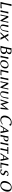

<svg xmlns="http://www.w3.org/2000/svg" viewBox="5284 -5982 708 11317"><g transform="rotate(90 5638.5 -324.0)"><path d="M231.4 -200.2Q206.5 -82.5 208.5 -54.2Q342.3 -54.2 473.1 -76.2L474.1 -71.8Q468.8 -55.7 465.3 -39.1Q464.4 -33.7 462.9 -19Q461.9 -5.9 460.9 0L458.5 2.9Q434.6 0 398.9 0H146L93.3 2.9L92.8 0Q117.2 -68.8 145.5 -200.2L197.8 -444.8Q223.6 -567.4 229 -645L231.9 -647.9Q233.9 -647.9 283.2 -645L335.9 -647.9V-645Q311.5 -577.6 283.7 -444.8Z M650.4 -280.8Q675.8 -400.4 678.7 -460L680.2 -462.9Q682.1 -462.9 729.5 -460Q729.5 -460 779.3 -462.9L780.8 -460Q760.7 -405.3 732.4 -280.8L710.9 -179.2Q686.5 -63 682.6 0L680.2 2.9Q678.2 2.9 631.8 0Q631.8 0 581.1 2.9V0Q604 -61 628.9 -179.2Z M907.2 -316.9Q927.2 -412.1 930.7 -460L932.1 -461.9Q934.1 -461.9 969.7 -460Q969.7 -460 1004.9 -461.9L1181.6 -145Q1192.4 -127 1197.3 -132.3Q1200.7 -137.2 1203.1 -147L1239.3 -316.9Q1259.3 -412.1 1262.7 -460L1265.1 -461.9Q1267.1 -461.9 1290.5 -460L1327.1 -461.9L1326.7 -460Q1308.6 -406.2 1289.1 -316.9L1225.1 -15.1Q1221.7 1 1201.2 8.3Q1196.8 9.8 1193.8 9.8Q1173.3 8.3 1162.1 -9.8L980 -325.2Q965.3 -351.1 957 -316.4Q956.5 -314.5 956.5 -313L920.4 -143.1Q900.4 -47.9 897 0L895 2.9Q893.1 2.9 866.7 0L833 2.9V0Q849.6 -44.9 870.1 -143.1Z M1830.1 -279.8 1818.4 -224.1Q1786.1 -73.2 1705.1 -22.9Q1650.9 9.8 1570.8 9.8Q1499 9.8 1456.1 -37.6Q1409.7 -90.8 1428.2 -181.2L1449.2 -279.8Q1474.6 -400.4 1477.5 -460L1479 -462.9Q1481 -462.9 1528.3 -460L1578.1 -462.9L1579.6 -460Q1556.2 -395.5 1531.2 -279.8L1514.6 -202.1Q1490.7 -89.8 1519.5 -52.7Q1543 -24.4 1594.7 -23.9Q1703.6 -23.9 1744.1 -131.3Q1754.9 -160.6 1765.6 -210.9L1780.3 -279.8Q1805.7 -400.4 1808.6 -460L1810.1 -462.9Q1811 -462.9 1843.8 -460L1877 -462.9L1878.4 -460Q1854.5 -395.5 1830.1 -279.8Z M2101.1 -223.1 1967.8 -462.9Q1984.9 -460 2029.3 -460Q2067.4 -460 2085.9 -462.9Q2106.4 -410.6 2169.9 -288.1Q2309.1 -428.7 2339.8 -462.9Q2352.1 -460 2377.4 -460Q2413.1 -460 2425.8 -462.9L2190.9 -247.1Q2232.9 -158.7 2323.7 2.9Q2307.6 0 2271.5 0Q2226.6 0 2210 2.9Q2196.3 -28.8 2124 -176.8Q2002 -45.4 1959 2.9Q1947.8 0 1912.6 0Q1886.2 0 1875 2.9Z M2899.9 -559.1 2860.4 -371.1H2932.1Q3064.9 -372.6 3082.5 -481Q3098.6 -602.5 2987.8 -604Q2920.4 -604 2908.7 -586.9Q2904.3 -579.6 2899.9 -559.1ZM2850.6 -327.1 2799.8 -87.9Q2792 -52.2 2836.9 -44.4Q2856 -41 2883.8 -41Q3011.7 -41 3045.9 -106Q3057.6 -128.9 3062.5 -165Q3081.5 -301.8 2981.9 -322.8Q2961.4 -326.7 2938 -327.1ZM2875.5 -645Q2899.4 -645 2939.9 -646.5Q2973.6 -647.9 2989.7 -647.9Q3162.1 -647.9 3173.3 -543.9Q3175.3 -522.5 3171.9 -493.2Q3164.1 -427.2 3088.9 -381.8Q3064.9 -367.7 3041 -359.9L3043.5 -355Q3180.7 -311.5 3165.5 -184.1Q3148.9 -49.3 3009.3 -10.7Q2958 2.9 2893.6 2.9Q2844.7 2.9 2799.8 1.5Q2765.6 0 2738.3 0L2685.5 2.9L2685.1 0Q2709.5 -68.8 2737.8 -200.2L2790 -444.8Q2817.4 -574.2 2822.3 -645L2825.2 -647.9Q2827.1 -647.9 2875.5 -645Z M3328.6 -280.8Q3354 -400.4 3356.9 -460L3358.4 -462.9Q3360.4 -462.9 3407.7 -460Q3407.7 -460 3457.5 -462.9L3459 -460Q3439 -405.3 3410.6 -280.8L3389.2 -179.2Q3364.7 -63 3360.8 0L3358.4 2.9Q3356.4 2.9 3310.1 0Q3310.1 0 3259.3 2.9V0Q3282.2 -61 3307.1 -179.2Z M3804.2 -430.2Q3726.1 -430.2 3669.9 -355Q3632.8 -304.2 3617.2 -231.9Q3591.3 -108.9 3653.8 -56.2Q3686.5 -29.3 3735.4 -28.8Q3835.9 -28.8 3889.6 -130.9Q3910.2 -169.9 3920.4 -219.2Q3947.3 -346.2 3884.3 -401.9Q3851.6 -429.7 3804.2 -430.2ZM4011.7 -232.9Q3986.3 -113.3 3890.6 -45.4Q3812.5 9.3 3711.9 9.8Q3597.7 9.8 3547.4 -68.4Q3508.3 -131.3 3526.9 -220.2Q3553.2 -344.7 3654.3 -416Q3731 -470.2 3821.8 -470.2Q3928.7 -470.2 3983.4 -396.5Q4031.7 -329.6 4011.7 -232.9Z M4210.9 -179.2Q4189.5 -77.6 4191.4 -48.8Q4218.8 -48.8 4246.1 -49.6Q4273.4 -50.3 4295.2 -51.3Q4316.9 -52.2 4336.9 -53.7Q4356.9 -55.2 4371.6 -56.4Q4386.2 -57.6 4397 -58.6Q4407.7 -59.6 4410.2 -60.1L4418.9 -61L4419.9 -57.1Q4414.6 -40.5 4411.1 -25.9Q4410.2 -20 4409.2 -12.7Q4408.2 -4.9 4407.7 0L4405.3 2.9Q4381.3 0 4345.7 0H4132.8L4081.1 2.9V0Q4104 -61 4128.9 -179.2L4150.4 -280.8Q4175.8 -400.4 4178.7 -460L4180.2 -462.9Q4182.1 -462.9 4229.5 -460L4279.3 -462.9L4280.8 -460Q4256.8 -394.5 4232.4 -280.8Z M4583 -280.8Q4608.4 -400.4 4611.3 -460L4612.8 -462.9Q4614.7 -462.9 4662.1 -460Q4662.1 -460 4711.9 -462.9L4713.4 -460Q4693.4 -405.3 4665 -280.8L4643.6 -179.2Q4619.1 -63 4615.2 0L4612.8 2.9Q4610.8 2.9 4564.5 0Q4564.5 0 4513.7 2.9V0Q4536.6 -61 4561.5 -179.2Z M4839.8 -316.9Q4859.9 -412.1 4863.3 -460L4864.7 -461.9Q4866.7 -461.9 4902.3 -460Q4902.3 -460 4937.5 -461.9L5114.3 -145Q5125 -127 5129.9 -132.3Q5133.3 -137.2 5135.7 -147L5171.9 -316.9Q5191.9 -412.1 5195.3 -460L5197.8 -461.9Q5199.7 -461.9 5223.1 -460L5259.8 -461.9L5259.3 -460Q5241.2 -406.2 5221.7 -316.9L5157.7 -15.1Q5154.3 1 5133.8 8.3Q5129.4 9.8 5126.5 9.8Q5106 8.3 5094.7 -9.8L4912.6 -325.2Q4897.9 -351.1 4889.6 -316.4Q4889.2 -314.5 4889.2 -313L4853 -143.1Q4833 -47.9 4829.6 0L4827.6 2.9Q4825.7 2.9 4799.3 0L4765.6 2.9V0Q4782.2 -44.9 4802.7 -143.1Z M5762.7 -279.8 5751 -224.1Q5718.8 -73.2 5637.7 -22.9Q5583.5 9.8 5503.4 9.8Q5431.6 9.8 5388.7 -37.6Q5342.3 -90.8 5360.8 -181.2L5381.8 -279.8Q5407.2 -400.4 5410.2 -460L5411.6 -462.9Q5413.6 -462.9 5460.9 -460L5510.7 -462.9L5512.2 -460Q5488.8 -395.5 5463.9 -279.8L5447.3 -202.1Q5423.3 -89.8 5452.1 -52.7Q5475.6 -24.4 5527.3 -23.9Q5636.2 -23.9 5676.8 -131.3Q5687.5 -160.6 5698.2 -210.9L5712.9 -279.8Q5738.3 -400.4 5741.2 -460L5742.7 -462.9Q5743.7 -462.9 5776.4 -460L5809.6 -462.9L5811 -460Q5787.1 -395.5 5762.7 -279.8Z M6004.9 -470.2H6041Q6089.8 -294.9 6149.9 -116.2L6417 -470.2H6449.2Q6409.7 -63 6406.2 -18.6Q6405.3 -7.8 6404.8 2Q6393.6 0 6358.9 0Q6333 0 6321.8 2Q6351.1 -226.6 6360.4 -324.7Q6197.8 -110.4 6125 0H6100.1Q6085.4 -55.7 6005.4 -324.2Q5920.4 -59.1 5906.7 2Q5899.4 0 5877.9 0Q5847.7 0 5838.9 2Q5949.7 -296.4 6004.9 -470.2Z M7192.4 -658.2Q7307.1 -658.2 7388.2 -614.3Q7388.2 -614.3 7390.6 -612.8L7392.1 -609.9Q7360.4 -539.1 7351.1 -508.3Q7349.6 -503.4 7348.1 -499L7335.9 -498Q7308.6 -592.3 7215.8 -607.4Q7193.8 -610.8 7168 -610.8Q7091.3 -610.8 7020 -545.4Q6937 -468.3 6908.2 -334Q6877 -186.5 6932.6 -105Q6977.1 -41.5 7065.9 -41Q7157.2 -41 7222.2 -80.6Q7256.3 -102.1 7298.8 -140.1L7320.8 -121.1Q7192.4 9.3 7046.4 9.8Q6882.3 9.8 6820.8 -110.8Q6776.4 -200.2 6801.3 -318.8Q6832.5 -466.3 6952.6 -565.4Q7065.9 -657.7 7192.4 -658.2Z M7527.3 -159.2Q7462.4 -54.2 7435.5 2Q7426.3 0 7403.3 0Q7372.6 0 7362.8 2Q7525.9 -240.7 7675.8 -474.1H7732.9Q7745.1 -416 7771.5 -276.4Q7815.9 -44.4 7828.6 2Q7816.4 0 7765.1 0Q7740.7 0 7729 2Q7724.6 -60.1 7709 -159.2Q7650.4 -161.1 7622.6 -161.1Q7579.6 -161.1 7527.3 -159.2ZM7702.1 -198.7Q7687 -284.7 7667 -376H7665Q7553.7 -201.7 7552.2 -199.2Q7562.5 -199.2 7586.4 -198.2Q7615.7 -197.3 7627 -196.8Q7659.7 -197.3 7702.1 -198.7Z M8103.5 -420.9 8062.5 -227.1Q8084 -218.3 8125.5 -217.8Q8198.7 -217.8 8225.6 -293.5Q8231 -309.6 8234.9 -328.1Q8252.4 -409.7 8205.6 -424.3Q8189.9 -428.7 8165.5 -429.2Q8135.7 -428.7 8103.5 -420.9ZM8052.2 -179.2Q8027.8 -63 8023.9 0L8021.5 2.9Q8019.5 2.9 7973.1 0L7922.4 2.9V0Q7945.3 -61 7970.2 -179.2L7991.7 -280.8Q8017.1 -400.4 8020 -460L8021.5 -462.9Q8023.4 -462.9 8069.8 -460Q8083.5 -460 8117.7 -461.4Q8158.7 -462.9 8178.7 -462.9Q8325.7 -462.9 8323.7 -366.2Q8323.2 -353 8320.3 -339.8Q8301.3 -250 8225.6 -210Q8178.7 -185.5 8116.7 -185.1Q8076.2 -185.5 8055.7 -194.8Z M8426.3 -280.8Q8451.7 -400.4 8454.6 -460L8456.1 -462.9Q8458 -462.9 8505.4 -460Q8505.4 -460 8555.2 -462.9L8556.6 -460Q8536.6 -405.3 8508.3 -280.8L8486.8 -179.2Q8462.4 -63 8458.5 0L8456.1 2.9Q8454.1 2.9 8407.7 0Q8407.7 0 8356.9 2.9V0Q8379.9 -61 8404.8 -179.2Z M8804.7 -404.8Q8680.2 -404.8 8644.5 -394L8643.1 -397Q8650.9 -419.9 8656.2 -460L8658.7 -461.9Q8688.5 -460 8713.4 -460H9001.5Q9026.9 -460 9057.1 -461.9L9058.6 -460Q9046.9 -418.9 9044.9 -397L9042.5 -394Q9042.5 -394 8996.6 -400.9Q8951.7 -404.8 8886.7 -404.8L8838.9 -180.2Q8814 -63 8810.5 0L8808.1 2.9Q8806.2 2.9 8759.8 0L8709 2.9L8708.5 0Q8731.4 -61.5 8756.8 -180.2Z M9165.5 -159.2Q9100.6 -54.2 9073.7 2Q9064.5 0 9041.5 0Q9010.7 0 9001 2Q9164.1 -240.7 9314 -474.1H9371.1Q9383.3 -416 9409.7 -276.4Q9454.1 -44.4 9466.8 2Q9454.6 0 9403.3 0Q9378.9 0 9367.2 2Q9362.8 -60.1 9347.2 -159.2Q9288.6 -161.1 9260.7 -161.1Q9217.8 -161.1 9165.5 -159.2ZM9340.3 -198.7Q9325.2 -284.7 9305.2 -376H9303.2Q9191.9 -201.7 9190.4 -199.2Q9200.7 -199.2 9224.6 -198.2Q9253.9 -197.3 9265.1 -196.8Q9297.9 -197.3 9340.3 -198.7Z M9690.4 -179.2Q9668.9 -77.6 9670.9 -48.8Q9698.2 -48.8 9725.6 -49.6Q9752.9 -50.3 9774.7 -51.3Q9796.4 -52.2 9816.4 -53.7Q9836.4 -55.2 9851.1 -56.4Q9865.7 -57.6 9876.5 -58.6Q9887.2 -59.6 9889.6 -60.1L9898.4 -61L9899.4 -57.1Q9894 -40.5 9890.6 -25.9Q9889.6 -20 9888.7 -12.7Q9887.7 -4.9 9887.2 0L9884.8 2.9Q9860.8 0 9825.2 0H9612.3L9560.5 2.9V0Q9583.5 -61 9608.4 -179.2L9629.9 -280.8Q9655.3 -400.4 9658.2 -460L9659.7 -462.9Q9661.6 -462.9 9709 -460L9758.8 -462.9L9760.3 -460Q9736.3 -394.5 9711.9 -280.8Z M9989.7 -103 10004.9 -104Q10021 -51.3 10076.2 -35.2Q10092.8 -30.3 10110.4 -29.8Q10174.8 -29.8 10206.1 -84.5Q10215.3 -101.6 10219.7 -121.1Q10228.5 -163.6 10188.5 -185.5Q10175.3 -192.9 10138.2 -208Q10076.2 -233.9 10058.6 -256.8Q10053.7 -263.7 10050.3 -270Q10036.6 -297.4 10045.4 -339.8Q10062 -418 10149.4 -453.1Q10191.9 -470.2 10235.8 -470.2Q10300.3 -469.7 10354.5 -436L10356 -433.1L10320.8 -360.8L10306.6 -359.9Q10296.9 -407.7 10255.4 -424.8Q10239.7 -430.7 10222.7 -431.2Q10168.5 -431.2 10138.7 -391.1Q10127.9 -376.5 10124.5 -359.9Q10114.3 -310.5 10175.8 -284.2Q10183.1 -280.8 10196.8 -275.9Q10272.5 -248 10293.9 -217.3Q10314.9 -185.1 10304.7 -136.2Q10287.1 -53.2 10213.9 -14.6Q10166.5 9.8 10103 9.8Q10022.5 9.3 9954.6 -18.1Z M11009.3 -613.8Q10902.8 -613.8 10831.5 -504.4Q10786.1 -433.6 10763.2 -327.1Q10726.6 -154.8 10806.2 -77.1Q10851.1 -34.7 10919.9 -34.2Q11043.9 -34.2 11114.7 -173.8Q11144 -232.4 11160.6 -310.1Q11223.6 -612.8 11009.3 -613.8ZM11267.6 -329.1Q11230 -152.8 11105.5 -60.1Q11010.7 9.8 10890.6 9.8Q10752 9.8 10687.5 -84.5Q10627.9 -172.9 10656.7 -310.1Q10690.4 -468.3 10804.2 -567.9Q10907.7 -657.7 11031.7 -658.2Q11175.8 -658.2 11239.7 -557.6Q11296.4 -467.3 11267.6 -329.1Z"/></g></svg>

Font: Linux Biolinum Capitals O
Style: Italic Samll Caps
Weight: 400
Italic angle: -12°
Designer: Philipp H. Poll
Foundry: Philipp H. Poll
Version: Version 0.6.2